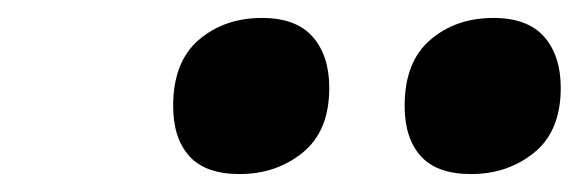

<svg xmlns="http://www.w3.org/2000/svg" viewBox="-20 -856 645 214"><path d="M272 -836Q310 -836 328.5 -815Q347 -794 347 -758Q347 -710 317.5 -686Q288 -662 247 -662Q209 -662 191 -682Q173 -702 173 -738Q173 -787 201.5 -811.5Q230 -836 272 -836ZM530 -836Q568 -836 586.5 -815Q605 -794 605 -758Q605 -710 575.5 -686Q546 -662 505 -662Q467 -662 449 -682Q431 -702 431 -738Q431 -787 459.5 -811.5Q488 -836 530 -836Z"/></svg>

Font: Playfair Display SC Black
Style: Italic
Weight: 900
Italic angle: -14°
Designer: Claus Eggers Sørensen
Foundry: Claus Eggers Sørensen
Version: Version 1.200; ttfautohint (v1.6)